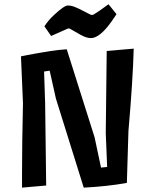

<svg xmlns="http://www.w3.org/2000/svg" viewBox="-20 -860 697 889"><path d="M82 -53.7Q82 -203.1 86.4 -380.9L77.1 -599.1Q86.4 -601.1 101.6 -604Q101.6 -604 135.7 -610.4Q154.3 -613.8 174.8 -617.2L215.8 -624Q251.5 -629.4 289.1 -631.8L418 -224.1L447.8 -84L476.1 -86.9L469.7 -244.1L474.1 -624L599.1 -634.8Q595.2 -487.8 574.7 -252.9L567.4 -13.2Q480 2.9 367.7 8.8L238.8 -403.8L210 -532.7L184.1 -528.8L189 -381.8L193.8 -1L82 8.8ZM185.5 -738.3Q205.1 -767.6 230.5 -791Q277.3 -834.5 293.7 -834.5Q310.1 -834.5 326.9 -827.6Q343.8 -820.8 359.4 -812.5L388.7 -797.4Q401.9 -790.5 405.3 -790.5Q408.7 -790.5 410.9 -791.5Q413.1 -792.5 420.4 -797.1Q427.7 -801.8 442.4 -811.5L482.4 -840.3L519.5 -794.4L498 -762.7Q442.4 -683.6 400.9 -683.6Q380.4 -683.6 352.8 -699Q325.2 -714.4 313.5 -721.4Q301.8 -728.5 299.3 -728.5Q296.9 -728.5 294.7 -727.8Q292.5 -727.1 284.7 -723.6L216.8 -693.4Z"/></svg>

Font: Passero One
Style: Regular
Weight: 400
Designer: Viktoriya Grabowska
Foundry: Viktoriya Grabowska
Version: Version 1.003